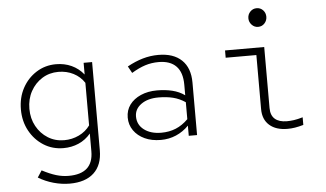

<svg xmlns="http://www.w3.org/2000/svg" viewBox="-59 -810 1918 1128"><g transform="rotate(-5 900.0 -246.5)"><path d="M308 219Q261 219 213 205.5Q165 192 124 167L150 127Q196 151 232.5 162Q269 173 306 173Q451 173 451 41V-64Q421 -28 379.5 -10Q338 8 290 8Q225 8 173 -25Q121 -58 90.5 -114Q60 -170 60 -240Q60 -310 90 -365.5Q120 -421 172 -454Q224 -487 288 -487Q338 -487 379.5 -468Q421 -449 451 -412V-481H501V39Q501 126 451 172.5Q401 219 308 219ZM298 -38Q345 -38 385.5 -57.5Q426 -77 451 -112V-363Q427 -400 387 -420.5Q347 -441 298 -441Q245 -441 202.5 -414.5Q160 -388 135 -342.5Q110 -297 110 -239Q110 -182 135 -136.5Q160 -91 202.5 -64.5Q245 -38 298 -38Z M864 10Q810 10 769 -9Q728 -28 704.5 -61.5Q681 -95 681 -138Q681 -181 704.5 -213Q728 -245 770 -263.5Q812 -282 866 -282Q915 -282 956 -272Q997 -262 1029 -239V-301Q1029 -374 993.5 -410.5Q958 -447 890 -447Q848 -447 810.5 -435Q773 -423 730 -397L708 -437Q755 -463 800 -476Q845 -489 892 -489Q981 -489 1029.5 -442.5Q1078 -396 1078 -310V0H1029V-60Q996 -26 954 -8Q912 10 864 10ZM730 -140Q730 -91 769 -61.5Q808 -32 870 -32Q917 -32 956 -48Q995 -64 1029 -98V-198Q995 -221 957 -230.5Q919 -240 871 -240Q808 -240 769 -212Q730 -184 730 -140Z M1491 -602Q1469 -602 1453.5 -618.5Q1438 -635 1438 -657Q1438 -680 1453.5 -696Q1469 -712 1491 -712Q1514 -712 1529 -696Q1544 -680 1544 -657Q1544 -635 1529 -618.5Q1514 -602 1491 -602ZM1611 10Q1543 10 1504.5 -24Q1466 -58 1466 -119V-438H1285V-481H1516V-121Q1516 -78 1540.5 -56.5Q1565 -35 1611 -35Q1631 -35 1652.5 -38Q1674 -41 1705 -50V-5Q1677 3 1655 6.5Q1633 10 1611 10Z"/></g></svg>

Font: Red Hat Mono
Style: Regular
Weight: 300
Monospace: yes
Designer: Pentagram, MCKL
Foundry: Pentagram, MCKL
Version: Version 1.023